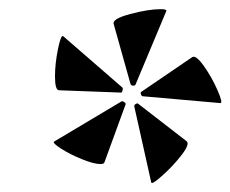

<svg xmlns="http://www.w3.org/2000/svg" viewBox="-20 -713 503 419"><path d="M199 -355Q185 -355 159 -365.5Q133 -376 113.5 -388.5Q94 -401 98 -404L244 -491Q245 -492 247 -492Q249 -492 252 -489.5Q255 -487 254 -485L208 -359Q207 -355 199 -355ZM273 -482Q273 -484 276 -486Q279 -488 281 -487L387 -405Q395 -399 376.5 -375Q358 -351 334.5 -330Q311 -309 310 -315L273 -481ZM100 -546Q100 -574 106.5 -606Q113 -638 118 -634L247 -522Q248 -521 248 -519Q248 -516 246.5 -513Q245 -510 243 -511L109 -516Q100 -516 100 -546ZM289 -513 399 -588Q407 -594 424.5 -569.5Q442 -545 454.5 -516.5Q467 -488 461 -488L291 -503Q289 -503 287.5 -507.5Q286 -512 289 -513ZM331 -693Q344 -693 343 -689L276 -529Q275 -526 271 -526Q267 -526 265 -529L228 -661Q225 -672 264.5 -682.5Q304 -693 331 -693Z"/></svg>

Font: Cormorant Garamond
Style: Bold Italic
Weight: 700
Italic angle: -10°
Designer: Christian Thalmann (Catharsis Fonts)
Foundry: Catharsis Fonts
Version: Version 4.000